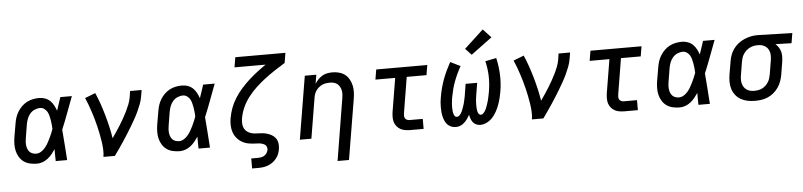

<svg xmlns="http://www.w3.org/2000/svg" viewBox="-52 -1094 6718 1607"><g transform="rotate(-5 3306.5 -290.5)"><path d="M221 8Q191 8 162 1.5Q133 -5 110.5 -21Q88 -37 73 -61.5Q58 -86 51.5 -113.5Q45 -141 45.5 -171Q46 -201 51 -231L70 -341Q74 -367 82 -392Q90 -417 104.5 -440.5Q119 -464 139 -483.5Q159 -503 183.5 -515.5Q208 -528 234 -533Q260 -538 286 -538Q312 -538 336 -529Q360 -520 377.5 -503Q395 -486 406.5 -464Q418 -442 426 -419Q435 -446 444.5 -474Q454 -502 463 -530H560Q534 -462 508.5 -393Q483 -324 455 -257Q461 -193 465 -128.5Q469 -64 474 0H378Q377 -25 377 -50Q377 -75 377 -100Q363 -79 347 -59.5Q331 -40 311 -24.5Q291 -9 267.5 -0.5Q244 8 221 8ZM221 -76Q242 -76 261 -87.5Q280 -99 294.5 -116Q309 -133 320 -152Q331 -171 340.5 -190.5Q350 -210 358.5 -230Q367 -250 374 -270Q373 -289 371.5 -308Q370 -327 366.5 -345.5Q363 -364 358.5 -382.5Q354 -401 345 -416.5Q336 -432 320.5 -443Q305 -454 286 -454Q263 -454 240 -444Q217 -434 201 -415Q185 -396 176.5 -373Q168 -350 164 -327L146 -217Q143 -201 142 -185Q141 -169 142.5 -153.5Q144 -138 149.5 -123.5Q155 -109 165 -98Q175 -87 190 -81.5Q205 -76 221 -76Z M779 0Q784 -33 782 -66.5Q780 -100 775 -132.5Q770 -165 763.5 -197Q757 -229 749.5 -260.5Q742 -292 733 -323Q724 -354 714 -384.5Q704 -415 693 -445Q682 -475 669 -504L757 -538Q777 -492 793.5 -444.5Q810 -397 824 -348Q838 -299 849.5 -249.5Q861 -200 869 -149Q887 -175 904.5 -201Q922 -227 938.5 -253.5Q955 -280 970.5 -307.5Q986 -335 999.5 -362.5Q1013 -390 1024.5 -419Q1036 -448 1041 -477L1049 -530H1146L1137 -477Q1132 -445 1120 -413.5Q1108 -382 1093.5 -351Q1079 -320 1062 -290Q1045 -260 1027.5 -230.5Q1010 -201 991.5 -172Q973 -143 954 -114Q935 -85 915 -56.5Q895 -28 875 0Z M1421 8Q1391 8 1362 1.5Q1333 -5 1310.5 -21Q1288 -37 1273 -61.5Q1258 -86 1251.5 -113.5Q1245 -141 1245.5 -171Q1246 -201 1251 -231L1270 -341Q1274 -367 1282 -392Q1290 -417 1304.5 -440.5Q1319 -464 1339 -483.5Q1359 -503 1383.5 -515.5Q1408 -528 1434 -533Q1460 -538 1486 -538Q1512 -538 1536 -529Q1560 -520 1577.5 -503Q1595 -486 1606.5 -464Q1618 -442 1626 -419Q1635 -446 1644.5 -474Q1654 -502 1663 -530H1760Q1734 -462 1708.5 -393Q1683 -324 1655 -257Q1661 -193 1665 -128.5Q1669 -64 1674 0H1578Q1577 -25 1577 -50Q1577 -75 1577 -100Q1563 -79 1547 -59.5Q1531 -40 1511 -24.5Q1491 -9 1467.5 -0.5Q1444 8 1421 8ZM1421 -76Q1442 -76 1461 -87.5Q1480 -99 1494.5 -116Q1509 -133 1520 -152Q1531 -171 1540.5 -190.5Q1550 -210 1558.5 -230Q1567 -250 1574 -270Q1573 -289 1571.5 -308Q1570 -327 1566.5 -345.5Q1563 -364 1558.5 -382.5Q1554 -401 1545 -416.5Q1536 -432 1520.5 -443Q1505 -454 1486 -454Q1463 -454 1440 -444Q1417 -434 1401 -415Q1385 -396 1376.5 -373Q1368 -350 1364 -327L1346 -217Q1343 -201 1342 -185Q1341 -169 1342.5 -153.5Q1344 -138 1349.5 -123.5Q1355 -109 1365 -98Q1375 -87 1390 -81.5Q1405 -76 1421 -76Z M2010 205V121H2065Q2079 121 2093.5 118.5Q2108 116 2120.5 108Q2133 100 2141 87.5Q2149 75 2152 61Q2153 50 2150.5 40Q2148 30 2141.5 23Q2135 16 2126 11.5Q2117 7 2107 4.5Q2097 2 2086.5 1Q2076 0 2066 0H2065Q2034 -1 2004 -5.5Q1974 -10 1948 -24Q1922 -38 1903 -60Q1884 -82 1874 -109.5Q1864 -137 1863 -168Q1862 -199 1867 -230Q1867 -231 1867.5 -231.5Q1868 -232 1868 -232Q1875 -275 1891 -317Q1907 -359 1931.5 -397.5Q1956 -436 1987 -471Q2018 -506 2052 -537Q2086 -568 2123 -596.5Q2160 -625 2198 -651H1937L1951 -735H2372L2358 -651Q2315 -625 2272.5 -597Q2230 -569 2189 -538Q2148 -507 2110.5 -472Q2073 -437 2042 -397Q2011 -357 1990.5 -311.5Q1970 -266 1962 -218Q1958 -194 1960.5 -169.5Q1963 -145 1976 -126.5Q1989 -108 2010.5 -97.5Q2032 -87 2056.5 -85Q2081 -83 2105.5 -82.5Q2130 -82 2153 -76Q2176 -70 2196.5 -59Q2217 -48 2230.5 -30Q2244 -12 2248 12Q2252 36 2248 61Q2245 81 2237.5 101Q2230 121 2216.5 138.5Q2203 156 2185 169.5Q2167 183 2147 191Q2127 199 2106.5 202Q2086 205 2065 205Z M2728 205 2813 -313Q2816 -330 2817 -347.5Q2818 -365 2814.5 -381Q2811 -397 2803 -411.5Q2795 -426 2782.5 -436Q2770 -446 2753.5 -450Q2737 -454 2719 -454Q2703 -454 2687 -451.5Q2671 -449 2656 -442Q2641 -435 2627.5 -424Q2614 -413 2604.5 -399Q2595 -385 2589.5 -369.5Q2584 -354 2582 -338L2526 0H2429L2517 -530H2614L2601 -455Q2613 -474 2629 -490.5Q2645 -507 2664.5 -518.5Q2684 -530 2706 -534Q2728 -538 2749 -538Q2778 -538 2805.5 -530.5Q2833 -523 2854.5 -506.5Q2876 -490 2889.5 -465.5Q2903 -441 2909 -414Q2915 -387 2914 -357.5Q2913 -328 2908 -299L2824 205Z M3357 0Q3335 0 3314 -3.5Q3293 -7 3275.5 -16.5Q3258 -26 3244.5 -42Q3231 -58 3225 -77.5Q3219 -97 3219 -118.5Q3219 -140 3222 -162L3269 -446H3103L3117 -530H3546L3532 -446H3366L3317 -148Q3315 -136 3315 -124.5Q3315 -113 3320 -103.5Q3325 -94 3335.5 -89Q3346 -84 3357 -84H3469V0Z M3739 8Q3718 8 3699.5 0Q3681 -8 3668 -22Q3655 -36 3647.5 -54Q3640 -72 3635.5 -91Q3631 -110 3629.5 -130.5Q3628 -151 3628 -171.5Q3628 -192 3630 -213Q3632 -234 3636 -254Q3642 -291 3652 -328Q3662 -365 3675 -400.5Q3688 -436 3704.5 -470.5Q3721 -505 3739 -538L3823 -497Q3806 -467 3791.5 -436Q3777 -405 3765 -373Q3753 -341 3744.5 -308Q3736 -275 3730 -242Q3728 -230 3726.5 -218.5Q3725 -207 3724 -195.5Q3723 -184 3722.5 -172.5Q3722 -161 3722.5 -149.5Q3723 -138 3724 -126.5Q3725 -115 3728 -104.5Q3731 -94 3737.5 -85Q3744 -76 3756 -76Q3766 -76 3775 -84Q3784 -92 3790 -101.5Q3796 -111 3800.5 -121Q3805 -131 3808.5 -141Q3812 -151 3815.5 -161.5Q3819 -172 3822 -182Q3825 -192 3827 -202.5Q3829 -213 3831.5 -223.5Q3834 -234 3836 -244.5Q3838 -255 3839 -265L3852 -345H3949L3936 -265Q3934 -255 3932.5 -244.5Q3931 -234 3929.5 -223.5Q3928 -213 3927 -202.5Q3926 -192 3925.5 -182Q3925 -172 3925 -161.5Q3925 -151 3925.5 -141Q3926 -131 3927 -121Q3928 -111 3931 -101.5Q3934 -92 3940.5 -84Q3947 -76 3957 -76Q3968 -76 3976.5 -84.5Q3985 -93 3991 -102Q3997 -111 4001.5 -121Q4006 -131 4009.5 -141.5Q4013 -152 4016.5 -162Q4020 -172 4023 -182.5Q4026 -193 4028.5 -203.5Q4031 -214 4033 -224Q4035 -234 4037 -244.5Q4039 -255 4041 -266Q4052 -331 4050 -394Q4048 -457 4033 -519L4126 -538Q4142 -469 4145 -398Q4148 -327 4136 -255Q4131 -227 4124 -199Q4117 -171 4107 -144Q4097 -117 4082.5 -90.5Q4068 -64 4048 -42Q4028 -20 4000.5 -6Q3973 8 3945 8Q3927 8 3910.5 0.5Q3894 -7 3883.5 -20.5Q3873 -34 3867 -51Q3861 -68 3858 -85Q3849 -67 3837 -50.5Q3825 -34 3810 -20Q3795 -6 3776.5 1Q3758 8 3739 8ZM3924 -583 3873 -637 4034 -786 4101 -714Z M4379 0Q4384 -33 4382 -66.5Q4380 -100 4375 -132.5Q4370 -165 4363.5 -197Q4357 -229 4349.5 -260.5Q4342 -292 4333 -323Q4324 -354 4314 -384.5Q4304 -415 4293 -445Q4282 -475 4269 -504L4357 -538Q4377 -492 4393.5 -444.5Q4410 -397 4424 -348Q4438 -299 4449.5 -249.5Q4461 -200 4469 -149Q4487 -175 4504.5 -201Q4522 -227 4538.5 -253.5Q4555 -280 4570.5 -307.5Q4586 -335 4599.5 -362.5Q4613 -390 4624.5 -419Q4636 -448 4641 -477L4649 -530H4746L4737 -477Q4732 -445 4720 -413.5Q4708 -382 4693.5 -351Q4679 -320 4662 -290Q4645 -260 4627.5 -230.5Q4610 -201 4591.5 -172Q4573 -143 4554 -114Q4535 -85 4515 -56.5Q4495 -28 4475 0Z M5157 0Q5135 0 5114 -3.5Q5093 -7 5075.5 -16.5Q5058 -26 5044.5 -42Q5031 -58 5025 -77.5Q5019 -97 5019 -118.5Q5019 -140 5022 -162L5069 -446H4903L4917 -530H5346L5332 -446H5166L5117 -148Q5115 -136 5115 -124.5Q5115 -113 5120 -103.5Q5125 -94 5135.5 -89Q5146 -84 5157 -84H5269V0Z M5621 8Q5591 8 5562 1.5Q5533 -5 5510.5 -21Q5488 -37 5473 -61.5Q5458 -86 5451.5 -113.5Q5445 -141 5445.5 -171Q5446 -201 5451 -231L5470 -341Q5474 -367 5482 -392Q5490 -417 5504.5 -440.5Q5519 -464 5539 -483.5Q5559 -503 5583.5 -515.5Q5608 -528 5634 -533Q5660 -538 5686 -538Q5712 -538 5736 -529Q5760 -520 5777.5 -503Q5795 -486 5806.5 -464Q5818 -442 5826 -419Q5835 -446 5844.5 -474Q5854 -502 5863 -530H5960Q5934 -462 5908.5 -393Q5883 -324 5855 -257Q5861 -193 5865 -128.5Q5869 -64 5874 0H5778Q5777 -25 5777 -50Q5777 -75 5777 -100Q5763 -79 5747 -59.5Q5731 -40 5711 -24.5Q5691 -9 5667.5 -0.5Q5644 8 5621 8ZM5621 -76Q5642 -76 5661 -87.5Q5680 -99 5694.5 -116Q5709 -133 5720 -152Q5731 -171 5740.5 -190.5Q5750 -210 5758.5 -230Q5767 -250 5774 -270Q5773 -289 5771.5 -308Q5770 -327 5766.5 -345.5Q5763 -364 5758.5 -382.5Q5754 -401 5745 -416.5Q5736 -432 5720.5 -443Q5705 -454 5686 -454Q5663 -454 5640 -444Q5617 -434 5601 -415Q5585 -396 5576.5 -373Q5568 -350 5564 -327L5546 -217Q5543 -201 5542 -185Q5541 -169 5542.5 -153.5Q5544 -138 5549.5 -123.5Q5555 -109 5565 -98Q5575 -87 5590 -81.5Q5605 -76 5621 -76Z M6253 8Q6222 8 6191.5 2Q6161 -4 6135 -18.5Q6109 -33 6090.5 -56.5Q6072 -80 6063 -108.5Q6054 -137 6054 -168.5Q6054 -200 6059 -231L6078 -341Q6082 -368 6092 -394.5Q6102 -421 6119 -444Q6136 -467 6159 -485Q6182 -503 6208.5 -514.5Q6235 -526 6262 -532Q6289 -538 6316 -538Q6320 -538 6324.5 -538Q6329 -538 6333 -538L6613 -530L6599 -446L6464 -450Q6479 -437 6490 -420Q6501 -403 6506.5 -383.5Q6512 -364 6511.5 -342Q6511 -320 6508 -299L6490 -189Q6485 -162 6475.5 -135.5Q6466 -109 6449.5 -85Q6433 -61 6410.5 -42Q6388 -23 6361.5 -11.5Q6335 0 6307.5 4Q6280 8 6253 8ZM6254 -76Q6271 -76 6288 -79Q6305 -82 6321 -90Q6337 -98 6350 -110.5Q6363 -123 6372.5 -138Q6382 -153 6387 -169.5Q6392 -186 6395 -203L6413 -313Q6418 -337 6417 -362Q6416 -387 6405 -408Q6394 -429 6373.5 -440.5Q6353 -452 6328 -454H6319Q6317 -454 6314.5 -454Q6312 -454 6310 -454Q6294 -454 6277.5 -450Q6261 -446 6245.5 -438Q6230 -430 6217 -417.5Q6204 -405 6194.5 -390.5Q6185 -376 6180 -360Q6175 -344 6172 -327L6154 -217Q6151 -200 6150.5 -182Q6150 -164 6154 -147.5Q6158 -131 6167 -117Q6176 -103 6189.5 -93.5Q6203 -84 6220 -80Q6237 -76 6254 -76Z"/></g></svg>

Font: Iosevka Curly MdExObl
Style: Regular
Weight: 500
Width: 7
Italic angle: -9°
Monospace: yes
Designer: Belleve Invis
Foundry: Belleve Invis
Version: Version 11.1.0; ttfautohint (v1.8.3)